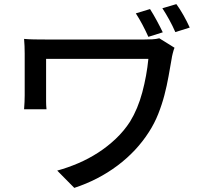

<svg xmlns="http://www.w3.org/2000/svg" viewBox="-20 -844 996 933"><path d="M828 -612Q824 -603 819.5 -585Q815 -567 814 -558Q807 -518 799 -473Q791 -428 779 -382Q767 -336 749 -290.5Q731 -245 704 -203Q644 -109 550.5 -39Q457 31 341 69L258 -15Q309 -29 359.5 -50.5Q410 -72 456.5 -102Q503 -132 543 -170Q583 -208 612 -253Q650 -315 671.5 -395.5Q693 -476 701 -558H204V-380Q204 -370 204 -351Q204 -332 206 -313H97Q100 -351 100 -380V-584Q100 -621 97 -655Q117 -653 145 -652.5Q173 -652 205 -652H681Q700 -652 719.5 -653Q739 -654 754 -658ZM837 -824Q854 -801 871.5 -770Q889 -739 902 -710L832 -688Q819 -718 802.5 -748Q786 -778 769 -804ZM709 -800Q725 -775 741.5 -744.5Q758 -714 771 -687L701 -665Q688 -694 672.5 -723.5Q657 -753 640 -779Z"/></svg>

Font: Kinto Sans Med
Style: Regular
Weight: 500
Designer: Authors: Ryoko NISHIZUKA  (kana & ideographs); Paul D. Hunt (Latin, Greek & Cyrillic); Wenlong ZHANG  (bopomofo); Sandol
Foundry: Adobe Systems Incorporated, ookami Inc.
Version: Version 0.001